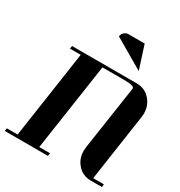

<svg xmlns="http://www.w3.org/2000/svg" viewBox="-193 -969 1032 1102"><g transform="rotate(30 323.0 -418.0)"><path d="M0 0 2.9 -19H74.2L159.2 -596.2H87.9L90.8 -615.2H519Q578.6 -615.2 613.8 -569.8Q642.1 -534.2 642.1 -486.8Q642.1 -478.5 640.1 -460.9L575.2 -19H646L644 0H571.8Q511.7 0 477.1 -44.9Q449.2 -80.1 449.2 -127.9Q449.2 -136.2 451.2 -153.8L514.2 -577.1Q517.1 -596.2 445.8 -596.2H303.2L217.8 -19H289.1L286.1 0ZM295.9 -797.9Q298.8 -815.4 310.1 -825.2Q322.3 -835.9 336.9 -835.9H444.8L494.1 -682.1Z"/></g></svg>

Font: Hjet
Style: Italic
Weight: 400
Designer: T. Christopher White
Version: Version 1.2